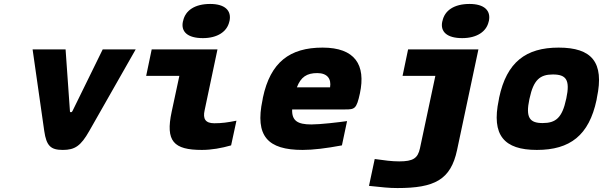

<svg xmlns="http://www.w3.org/2000/svg" viewBox="-20 -750 3053 972"><path d="M145 -500 204 -87C215 -11 237 9 298 9C359 9 389 -11 432 -87L667 -500H500L347 -188C345 -184 343 -182 339 -182C335 -182 334 -184 334 -188L312 -500Z M1065 -126C1020 -126 1006 -148 1016 -192L1081 -500H748L720 -366H888L849 -184C817 -35 859 9 1002 9C1051 9 1101 0 1150 -14L1177 -139C1132 -130 1103 -126 1065 -126ZM906 -641C895 -590 929 -557 1007 -557C1081 -557 1130 -590 1141 -641L1142 -644C1153 -697 1118 -730 1044 -730C966 -730 918 -697 907 -644Z M1802 -277C1833 -422 1777 -509 1613 -509C1447 -509 1349 -435 1311 -256L1309 -244C1270 -61 1335 9 1512 9C1565 9 1631 1 1711 -14L1737 -137C1695 -131 1602 -120 1556 -120C1486 -120 1457 -139 1459 -196H1728C1776 -196 1785 -199 1802 -277ZM1483 -308C1503 -360 1533 -380 1586 -380C1637 -380 1658 -351 1651 -308Z M2220 -644 2219 -641C2208 -590 2242 -557 2320 -557C2394 -557 2443 -590 2454 -641L2455 -644C2466 -697 2431 -730 2357 -730C2279 -730 2231 -697 2220 -644ZM1848 191C1916 198 1948 202 1992 202C2179 202 2262 161 2294 9L2402 -500H2046L2018 -366H2184L2106 1C2095 51 2072 67 2001 67C1962 67 1928 62 1877 55Z M2507 -256 2505 -244C2467 -65 2532 9 2698 9C2866 9 2962 -65 3000 -244L3002 -256C3040 -435 2976 -509 2808 -509C2642 -509 2545 -435 2507 -256ZM2660 -248 2661 -252C2681 -346 2714 -373 2779 -373C2846 -373 2867 -346 2847 -252L2846 -248C2826 -154 2794 -127 2727 -127C2662 -127 2640 -154 2660 -248Z"/></svg>

Font: LT Wave Mono Black
Style: Italic
Weight: 900
Designer: Daniel Lyons
Version: Version 2.5 (Glyphs App)